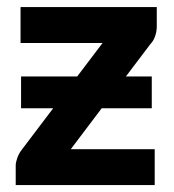

<svg xmlns="http://www.w3.org/2000/svg" viewBox="-20 -536 504 556"><path d="M434 -459.5Q434 -445 429.2 -431.2Q424.5 -417.5 416 -409L344.5 -314.5H419.5V-222.5H274.5L185 -104H428V0H25.5V-57Q25.5 -65.5 30 -78.5Q34.5 -91.5 43.5 -103L134 -222.5H41V-314.5H203.5L277 -411.5H39.5V-515.5H434Z"/></svg>

Font: Lato 2
Style: Regular
Weight: 800
Designer: Lukasz Dziedzic with Adam Twardoch and Botio Nikoltchev
Foundry: tyPoland Lukasz Dziedzic
Version: Version 2.015; 2015-08-06; http://www.latofonts.com/